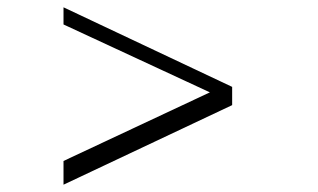

<svg xmlns="http://www.w3.org/2000/svg" viewBox="-20 -506 872 526"><path d="M616 -218 154 0V-65L555 -253L154 -439V-486L616 -268Z"/></svg>

Font: Montaga
Style: Regular
Weight: 400
Designer: Alejandra Rodriguez
Foundry: Alejandra Rodriguez
Version: Version 1.001